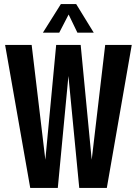

<svg xmlns="http://www.w3.org/2000/svg" viewBox="-20 -920 670 940"><path d="M495 -700H625L503 0H368L315 -548L263 0H128L5 -700H135L202 -138L255 -700H375L429 -138ZM353 -900 439 -760H359L316 -849L270 -760H190L278 -900Z"/></svg>

Font: Gully ECD Medium
Style: Regular
Weight: 500
Width: 2
Designer: jaikishan Patel
Foundry: MagicType
Version: Version 1.000;Glyphs 3.2 (3242)